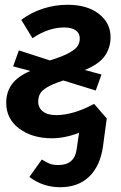

<svg xmlns="http://www.w3.org/2000/svg" viewBox="-20 -564 506 804"><path d="M374 -129 427 -68 411 51Q399 132 353 176Q307 220 232 220Q160 220 103 177L155 104Q176 117 189.5 122Q203 127 225 127Q292 127 301 61L311 -8Q252 15 197 15Q115 15 60.5 -25.5Q6 -66 6 -134Q6 -177 29 -210Q52 -243 107 -267L35 -286L59 -353L189 -311Q244 -328 271 -343.5Q298 -359 306 -372.5Q314 -386 314 -403Q314 -425 297 -437Q280 -449 249 -449Q183 -449 116 -404L69 -481Q111 -512 160.5 -528Q210 -544 263 -544Q345 -544 394 -506Q443 -468 443 -408Q443 -365 419.5 -330.5Q396 -296 335 -271L405 -252L381 -185L245 -227Q199 -212 176.5 -198Q154 -184 147 -170Q140 -156 140 -138Q140 -113 159.5 -97.5Q179 -82 215 -82Q287 -82 374 -129Z"/></svg>

Font: FiraGO Medium
Style: Italic
Weight: 500
Italic angle: -8°
Designer: bBox Type GmbH
Foundry: bBox Type GmbH
Version: Version 1.001